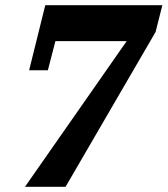

<svg xmlns="http://www.w3.org/2000/svg" viewBox="-20 -718 644 738"><path d="M467 -560H193L164 -448H92L154 -698H604L578 -595L232 0H76Z"/></svg>

Font: IBM Plex Serif
Style: Bold Italic
Weight: 700
Italic angle: -14°
Designer: Mike Abbink, Paul van der Laan, Pieter van Rosmalen
Foundry: Bold Monday
Version: Version 3.001